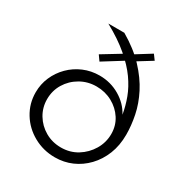

<svg xmlns="http://www.w3.org/2000/svg" viewBox="-172 -858 946 996"><g transform="rotate(30 301.0 -360.0)"><path d="M559 -277Q559 -212 538 -159.5Q517 -107 480.5 -69Q444 -31 397 -10.5Q350 10 296 10Q227 10 168.5 -22.5Q110 -55 76 -110.5Q42 -166 42 -233Q42 -282 61 -325.5Q80 -369 113.5 -402.5Q147 -436 191.5 -455Q236 -474 287 -474Q353 -474 408 -441.5Q463 -409 490 -357Q482 -405 464.5 -452Q447 -499 414 -545.5Q381 -592 326.5 -638.5Q272 -685 190 -730H286Q368 -682 421 -625.5Q474 -569 504.5 -509.5Q535 -450 547 -390.5Q559 -331 559 -277ZM111 -232Q111 -182 136 -140.5Q161 -99 203.5 -74.5Q246 -50 298 -50Q352 -50 395 -76.5Q438 -103 464 -146.5Q490 -190 490 -241Q490 -291 464.5 -330.5Q439 -370 396 -393.5Q353 -417 301 -417Q249 -417 205.5 -392Q162 -367 136.5 -325Q111 -283 111 -232ZM495 -683 393 -620 371 -612 249 -536 227 -567 347 -640 367 -647 473 -713Z"/></g></svg>

Font: Raleway Thin
Style: Regular
Weight: 400
Version: Version 4.026